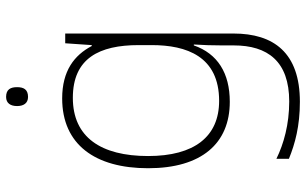

<svg xmlns="http://www.w3.org/2000/svg" viewBox="-207 -557 1004 630"><g transform="rotate(-90 295.0 -242.0)"><path d="M292 -724C271 -724 262 -709 262 -688C262 -667 271 -652 292 -652C317 -652 324 -667 324 -688C324 -709 317 -724 292 -724ZM287 -540C136 -540 58 -432 58 -258C58 -83 139 10 276 10C370 10 434 -30 461 -108H464C462 -74 461 -49 461 -15V23C461 134 409 205 277 205C202 205 138 187 89 163V204C138 224 196 240 276 240C437 240 500 154 500 22V-530H468L462 -443H459C429 -500 378 -540 287 -540ZM289 -505C419 -505 462 -418 462 -289V-246C462 -132 425 -25 279 -25C162 -25 98 -106 98 -258C98 -413 160 -505 289 -505Z"/></g></svg>

Font: Noto Sans Sinhala ExtraLight
Style: Regular
Weight: 200
Designer: Jelle Bosma - Monotype Design Team
Foundry: Monotype Imaging Inc.
Version: Version 2.006